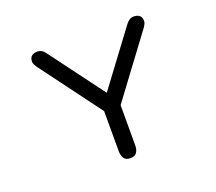

<svg xmlns="http://www.w3.org/2000/svg" viewBox="-126 -937 1253 1113"><g transform="rotate(-20 500.0 -380.0)"><path d="M500 2.9Q471.7 2.9 460.4 -14.6Q449.2 -32.2 449.2 -57.6V-305.7L168 -683.6Q163.1 -691.4 158.7 -700.2Q154.3 -709 154.3 -717.8Q154.3 -741.2 167.5 -752Q180.7 -762.7 203.1 -762.7Q230.5 -762.7 248 -738.3L500 -400.4L749 -734.4Q757.8 -746.1 769.5 -754.4Q781.2 -762.7 796.9 -762.7Q819.3 -762.7 832.5 -752Q845.7 -741.2 845.7 -717.8Q845.7 -709 841.3 -700.2Q836.9 -691.4 832 -683.6L550.8 -305.7V-57.6Q550.8 -32.2 539.6 -14.6Q528.3 2.9 500 2.9Z"/></g></svg>

Font: Kosugi Maru
Style: Regular
Weight: 400
Designer: MOTOYA
Version: Version 4.002